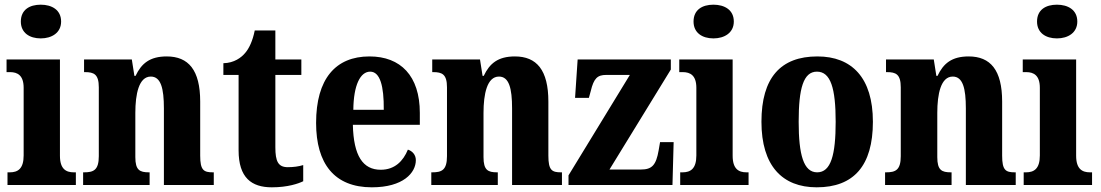

<svg xmlns="http://www.w3.org/2000/svg" viewBox="-20 -790 4701 820"><path d="M154 -626C201 -626 241 -650 241 -698C241 -748 201 -770 154 -770C106 -770 69 -748 69 -698C69 -650 106 -626 154 -626ZM12 0H304V-54H295C262 -54 236 -68 236 -125V-536H8V-482H23C55 -482 81 -468 81 -415V-126C81 -69 56 -54 22 -54H12Z M335 0H619V-54H616C577 -54 558 -63 558 -119V-308C558 -388 573 -463 624 -463C667 -463 680 -413 680 -327V0H893V-54H889C850 -54 835 -63 835 -125V-356C835 -491 785 -549 692 -549C620 -549 584 -519 559 -466H554L543 -536H339V-482H343C381 -482 402 -473 402 -417V-123C402 -63 379 -54 339 -54H335Z M1141 10C1209 10 1255 -6 1275 -16V-85C1256 -79 1233 -76 1209 -76C1168 -76 1156 -101 1156 -161V-470H1267V-536H1156V-660H1068C1059 -615 1044 -584 1028 -565C1011 -544 980 -521 934 -520V-470H999V-148C999 -31 1054 10 1141 10Z M1568 10C1702 10 1756 -52 1756 -106C1756 -129 1741 -145 1722 -151C1702 -102 1666 -65 1606 -65C1530 -65 1490 -124 1487 -257H1773V-308C1773 -466 1691 -549 1558 -549C1413 -549 1330 -453 1330 -265C1330 -91 1408 10 1568 10ZM1619 -321H1489C1490 -427 1519 -484 1561 -484C1603 -484 1620 -423 1619 -321Z M1822 0H2106V-54H2103C2064 -54 2045 -63 2045 -119V-308C2045 -388 2060 -463 2111 -463C2154 -463 2167 -413 2167 -327V0H2380V-54H2376C2337 -54 2322 -63 2322 -125V-356C2322 -491 2272 -549 2179 -549C2107 -549 2071 -519 2046 -466H2041L2030 -536H1826V-482H1830C1868 -482 1889 -473 1889 -417V-123C1889 -63 1866 -54 1826 -54H1822Z M2408 0H2852L2857 -183H2799L2793 -148C2782 -84 2764 -66 2717 -66H2583L2845 -493V-536H2447L2436 -372H2495L2503 -401C2516 -456 2532 -470 2569 -470H2670L2408 -41Z M3027 -626C3074 -626 3114 -650 3114 -698C3114 -748 3074 -770 3027 -770C2979 -770 2942 -748 2942 -698C2942 -650 2979 -626 3027 -626ZM2885 0H3177V-54H3168C3135 -54 3109 -68 3109 -125V-536H2881V-482H2896C2928 -482 2954 -468 2954 -415V-126C2954 -69 2929 -54 2895 -54H2885Z M3468 10C3626 10 3708 -82 3708 -270C3708 -458 3618 -549 3471 -549C3314 -549 3232 -458 3232 -270C3232 -82 3321 10 3468 10ZM3470 -54C3412 -54 3391 -129 3391 -270C3391 -412 3411 -484 3469 -484C3528 -484 3549 -412 3549 -270C3549 -129 3529 -54 3470 -54Z M3760 0H4044V-54H4041C4002 -54 3983 -63 3983 -119V-308C3983 -388 3998 -463 4049 -463C4092 -463 4105 -413 4105 -327V0H4318V-54H4314C4275 -54 4260 -63 4260 -125V-356C4260 -491 4210 -549 4117 -549C4045 -549 4009 -519 3984 -466H3979L3968 -536H3764V-482H3768C3806 -482 3827 -473 3827 -417V-123C3827 -63 3804 -54 3764 -54H3760Z M4494 -626C4541 -626 4581 -650 4581 -698C4581 -748 4541 -770 4494 -770C4446 -770 4409 -748 4409 -698C4409 -650 4446 -626 4494 -626ZM4352 0H4644V-54H4635C4602 -54 4576 -68 4576 -125V-536H4348V-482H4363C4395 -482 4421 -468 4421 -415V-126C4421 -69 4396 -54 4362 -54H4352Z"/></svg>

Font: Noto Serif Condensed ExtraBold
Style: Regular
Weight: 800
Width: 3
Designer: Monotype Design Team
Foundry: Monotype Imaging Inc.
Version: Version 2.013